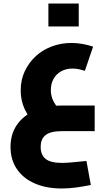

<svg xmlns="http://www.w3.org/2000/svg" viewBox="-20 -748 624 1095"><path d="M332 327Q245 327 179 298.5Q113 270 76.5 216.5Q40 163 40 90Q40 17 76.5 -36Q113 -89 179 -117.5Q245 -146 332 -146H520V0H332Q269 0 240.5 22Q212 44 212 90Q212 136 240.5 158.5Q269 181 332 181Q356 181 390.5 178Q425 175 473 170L498 307Q454 316 412.5 321.5Q371 327 332 327ZM194 -25Q145 -74 121.5 -124Q98 -174 98 -232Q98 -293 121.5 -342.5Q145 -392 185 -428.5Q225 -465 277.5 -484Q330 -503 387 -503Q418 -503 450 -497.5Q482 -492 511 -482L464 -344Q445 -350 428 -353.5Q411 -357 394 -357Q356 -357 328 -341Q300 -325 285 -297.5Q270 -270 270 -234Q270 -203 282.5 -175.5Q295 -148 320 -124ZM256 -597V-728H429V-597Z"/></svg>

Font: Cairo Play Black
Style: Regular
Weight: 900
Version: Version 3.119